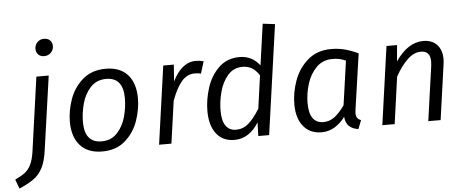

<svg xmlns="http://www.w3.org/2000/svg" viewBox="-126 -925 3119 1286"><g transform="rotate(-5 1433.5 -281.5)"><path d="M-67 149Q-25 129 -1 111Q23 93 39.5 60.5Q56 28 64 -27L134 -526H217L146 -26Q136 46 113.5 88.5Q91 131 55 157.5Q19 184 -44 211ZM144 -711Q144 -738 162 -756Q180 -774 207 -774Q232 -774 247 -759Q262 -744 262 -721Q262 -694 243.5 -676Q225 -658 198 -658Q174 -658 159 -673Q144 -688 144 -711Z M331 -205Q331 -279 358 -355.5Q385 -432 445.5 -485Q506 -538 601 -538Q697 -538 748 -481Q799 -424 799 -322Q799 -249 772.5 -172Q746 -95 685.5 -41.5Q625 12 530 12Q434 12 382.5 -45.5Q331 -103 331 -205ZM712 -330Q712 -470 598 -470Q533 -470 492.5 -426Q452 -382 435 -319Q418 -256 418 -196Q418 -56 532 -56Q597 -56 637.5 -100Q678 -144 695 -207Q712 -270 712 -330Z M1259 -531 1234 -450Q1217 -455 1192 -455Q1141 -455 1104 -412Q1067 -369 1036 -284L996 0H913L987 -526H1058L1050 -413Q1080 -475 1119.5 -506.5Q1159 -538 1206 -538Q1233 -538 1259 -531Z M1757 -737 1653 0H1580L1583 -92Q1554 -43 1512.5 -15.5Q1471 12 1420 12Q1341 12 1298 -43.5Q1255 -99 1255 -196Q1255 -272 1280 -351Q1305 -430 1360.5 -484Q1416 -538 1500 -538Q1585 -538 1636 -470L1675 -747ZM1343 -191Q1343 -123 1367 -89Q1391 -55 1436 -55Q1483 -55 1519.5 -86.5Q1556 -118 1596 -182L1627 -404Q1606 -437 1579 -454Q1552 -471 1515 -471Q1454 -471 1415.5 -426Q1377 -381 1360 -317Q1343 -253 1343 -191Z M2298 -493 2244 -119Q2242 -99 2242 -94Q2242 -76 2249.5 -64.5Q2257 -53 2275 -46L2252 12Q2212 6 2190 -15Q2168 -36 2164 -78Q2133 -36 2092.5 -12Q2052 12 2006 12Q1927 12 1883 -42.5Q1839 -97 1839 -190Q1839 -270 1868 -350Q1897 -430 1959.5 -484Q2022 -538 2117 -538Q2166 -538 2209 -526.5Q2252 -515 2298 -493ZM1928 -190Q1928 -122 1952.5 -88.5Q1977 -55 2023 -55Q2065 -55 2099 -81Q2133 -107 2167 -156L2209 -452Q2187 -462 2166.5 -466.5Q2146 -471 2119 -471Q2054 -471 2011 -427.5Q1968 -384 1948 -319.5Q1928 -255 1928 -190Z M2861 -406Q2861 -388 2858 -370L2806 0H2723L2775 -368Q2777 -390 2777 -397Q2777 -468 2714 -468Q2666 -468 2622 -425.5Q2578 -383 2541 -315L2497 0H2414L2488 -526H2559L2549 -417Q2632 -538 2736 -538Q2794 -538 2827.5 -502.5Q2861 -467 2861 -406Z"/></g></svg>

Font: Fira Sans TEST Book
Style: Italic
Weight: 350
Italic angle: -8°
Designer: Carrois Corporate & Edenspiekermann AG
Foundry: Carrois Corporate GbR & Edenspiekermann AG
Version: Version 4.201